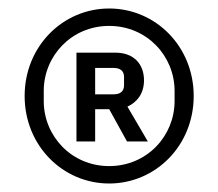

<svg xmlns="http://www.w3.org/2000/svg" viewBox="-20 -730 514 452"><path d="M237 -298C346 -298 436 -387 436 -504C436 -621 346 -710 237 -710C128 -710 38 -621 38 -504C38 -387 128 -298 237 -298ZM237 -339C148 -339 83 -410 83 -492V-516C83 -598 148 -669 237 -669C326 -669 391 -598 391 -516V-492C391 -410 326 -339 237 -339ZM204 -473H237L279 -397H328L280 -479C302 -489 319 -509 319 -541C319 -579 295 -606 252 -606H160V-397H204ZM204 -508V-570H248C263 -570 272 -563 272 -549V-529C272 -515 263 -508 248 -508Z"/></svg>

Font: IBM Plex Devanagari Text
Style: Regular
Weight: 450
Designer: Mike Abbink, Paul van der Laan, Pieter van Rosmalen, Erin McLaughlin
Foundry: Bold Monday
Version: Version 1.0